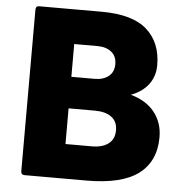

<svg xmlns="http://www.w3.org/2000/svg" viewBox="-56 -826 886 922"><g transform="rotate(5 387.5 -365.0)"><path d="M79 24V-754Q79 -772 96 -772H397Q546 -772 615.5 -710Q685 -648 685 -539Q685 -487 656 -447.5Q627 -408 571 -387Q647 -366 686.5 -315.5Q726 -265 726 -196Q726 -80 645.5 -19Q565 42 394 42H96Q79 42 79 24ZM515 -211Q515 -253 486 -274.5Q457 -296 406 -296H279V-124H406Q457 -124 486 -146Q515 -168 515 -211ZM484 -527Q484 -565 458.5 -585.5Q433 -606 391 -606H279V-448H391Q433 -448 458.5 -468.5Q484 -489 484 -527Z"/></g></svg>

Font: LINE Seed JP_TTF ExtraBold
Style: Regular
Weight: 800
Designer: LY Corporation & Fontrix & Fontworks
Version: Version 1.015